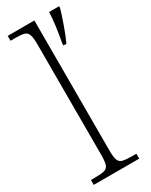

<svg xmlns="http://www.w3.org/2000/svg" viewBox="-199 -804 668 848"><g transform="rotate(-30 135.0 -380.0)"><path d="M8 0V-25H26Q60 -25 76 -29Q92 -33 97.5 -48.5Q103 -64 103 -98V-660Q103 -695 97.5 -711Q92 -727 77 -731Q62 -735 34 -735H8V-760H144V-98Q144 -64 149.5 -48.5Q155 -33 171.5 -29Q188 -25 221 -25H240V0ZM200 -611Q207 -647 212.5 -687Q218 -727 219 -760H270V-751Q261 -720 245.5 -676Q230 -632 215 -600H200Z"/></g></svg>

Font: Noto Serif Tamil SemiCondensed ExtraLight
Style: Italic
Weight: 200
Width: 4
Italic angle: -12°
Designer: Indian Type Foundry, Tom Grace, and the Monotype Design Team
Foundry: Monotype Imaging Inc.
Version: Version 2.003; ttfautohint (v1.8.4.7-5d5b)